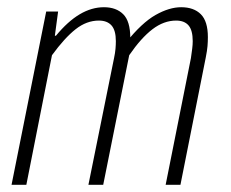

<svg xmlns="http://www.w3.org/2000/svg" viewBox="-20 -512 640 532"><path d="M12 0 108 -480H141L132 -413H135Q168 -453 201 -472.5Q234 -492 268 -492Q302 -492 321.5 -472.5Q341 -453 341 -407L329 -394Q373 -449 411 -470.5Q449 -492 482 -492Q517 -492 536.5 -472.5Q556 -453 556 -409Q556 -397 555 -384.5Q554 -372 550 -352L480 0H439L509 -351Q511 -365 512.5 -376.5Q514 -388 514 -398Q514 -428 502.5 -441.5Q491 -455 468 -455Q434 -455 402.5 -431Q371 -407 338 -359L266 0H225L296 -351Q299 -365 300 -376.5Q301 -388 301 -398Q301 -428 289 -441.5Q277 -455 254 -455Q220 -455 189.5 -431Q159 -407 124 -359L53 0Z"/></svg>

Font: Source Code Pro ExtraLight Light
Style: Italic
Weight: 300
Italic angle: -11°
Monospace: yes
Version: Version 1.016;hotconv 1.0.116;makeotfexe 2.5.65601